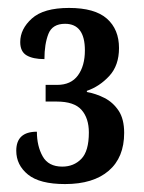

<svg xmlns="http://www.w3.org/2000/svg" viewBox="-20 -844 362 484"><path d="M144 -380Q80 -380 50.5 -404Q21 -428 21 -464Q21 -512 73 -512Q73 -476 87.5 -450Q102 -424 137 -424Q166 -424 185 -443.5Q204 -463 204 -510Q204 -546 185.5 -567Q167 -588 123 -588H95V-630H124Q159 -630 176.5 -654Q194 -678 194 -717Q194 -784 144 -784Q112 -784 102 -758.5Q92 -733 92 -695Q63 -695 47 -704.5Q31 -714 31 -738Q31 -771 60.5 -797.5Q90 -824 154 -824Q219 -824 249.5 -797Q280 -770 280 -723Q280 -679 255.5 -652.5Q231 -626 199 -615V-612Q222 -608 243.5 -597Q265 -586 279 -565Q293 -544 293 -509Q293 -447 254 -413.5Q215 -380 144 -380Z"/></svg>

Font: Noto Serif Tamil ExtraCondensed SemiBold
Style: Regular
Weight: 600
Width: 2
Designer: Indian Type Foundry, Tom Grace, and the Monotype Design Team
Foundry: Monotype Imaging Inc.
Version: Version 2.004; ttfautohint (v1.8.4.7-5d5b)